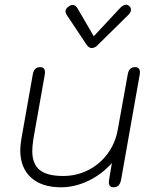

<svg xmlns="http://www.w3.org/2000/svg" viewBox="-20 -785 659 815"><path d="M66 -148Q66 -169 71 -197L119 -468Q124 -500 150 -500Q171 -500 171 -478L170 -468L122 -197Q117 -165 117 -144Q117 -89 148.5 -63.5Q180 -38 248 -38Q305 -38 354.5 -63Q404 -88 437 -133Q470 -178 480 -235L522 -468Q527 -500 553 -500Q574 -500 574 -478L573 -468L494 -22Q488 10 463 10Q442 10 442 -11Q442 -18 443 -22L455 -93Q411 -44 354 -17Q297 10 239 10Q157 10 111.5 -31.5Q66 -73 66 -148ZM347 -596 263 -722Q258 -730 258 -737Q258 -749 274 -759Q280 -764 289 -764Q301 -764 310 -748L378 -631L487 -748Q502 -765 516 -765Q521 -765 528 -760Q536 -753 536 -744Q536 -733 525 -722L397 -596Q384 -581 369 -581Q357 -581 347 -596Z"/></svg>

Font: Kodchasan ExtraLight
Style: Italic
Weight: 275
Italic angle: -10°
Version: Version 1.000; ttfautohint (v1.6)